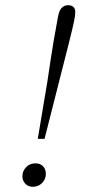

<svg xmlns="http://www.w3.org/2000/svg" viewBox="-20 -708 334 737"><path d="M125 -175 162 -396Q176 -492 186 -551Q196 -610 203 -646Q208 -670 218 -679Q228 -688 241 -688Q269 -688 269 -661Q269 -649 263.5 -623Q258 -597 245 -545Q232 -493 209 -403.5Q186 -314 151 -175ZM66 -31Q66 -52 80.5 -66.5Q95 -81 116 -81Q135 -81 145.5 -69.5Q156 -58 156 -41Q156 -20 141.5 -5.5Q127 9 106 9Q88 9 77 -3Q66 -15 66 -31Z"/></svg>

Font: Source Serif 4 SmText Light
Style: Italic
Weight: 300
Italic angle: -12°
Designer: Frank Grießhammer
Foundry: Adobe
Version: Version 4.005;hotconv 1.1.0;makeotfexe 2.6.0